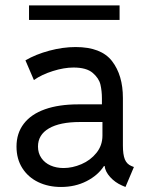

<svg xmlns="http://www.w3.org/2000/svg" viewBox="-20 -706 568 733"><path d="M43 -146.5Q43 -197.3 70.8 -233.6Q98.6 -270 151.6 -288.8Q204.6 -307.6 279.3 -307.6H369.1V-330.1Q369.1 -358.4 363.5 -382.8Q357.9 -407.2 334 -427.7Q310.1 -448.2 260.7 -448.2Q224.6 -448.2 181.9 -434.8Q139.2 -421.4 109.4 -400.4L77.1 -475.6Q116.2 -498.5 168.2 -512.5Q220.2 -526.4 268.6 -526.4Q366.2 -526.4 407.7 -472.7Q449.2 -418.9 449.2 -332V-150.4Q449.2 -116.2 456.5 -97.9Q463.9 -79.6 481.4 -72.3L491.2 -68.4L459 7.8L445.3 2Q419.4 -9.3 400.6 -30Q381.8 -50.8 379.4 -72.3H377Q354 -36.6 310.5 -14.4Q267.1 7.8 212.9 7.8Q164.6 7.8 126 -10.7Q87.4 -29.3 65.2 -64.2Q43 -99.1 43 -146.5ZM222.7 -64.5Q256.3 -64.5 291 -79.3Q325.7 -94.2 348.4 -122.6Q371.1 -150.9 371.1 -188.5V-240.2H285.2Q208.5 -240.2 166.7 -215.8Q125 -191.4 125 -146.5Q125 -121.6 137.9 -102.8Q150.9 -84 173.1 -74.2Q195.3 -64.5 222.7 -64.5ZM90.8 -685.5H436.5V-629.9H90.8Z"/></svg>

Font: Reddit Sans Fudge
Style: Regular
Weight: 400
Designer: Stephen Hutchings
Foundry: Reddit
Version: Version 1.011